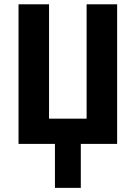

<svg xmlns="http://www.w3.org/2000/svg" viewBox="-20 -679 640 906"><path d="M239.3 207.5V0H67.4V-658.7H211.4V-119.1H388.7V-658.7H532.7V0H361.3V207.5Z"/></svg>

Font: Cousine
Style: Bold
Weight: 700
Monospace: yes
Designer: Steve Matteson
Foundry: Ascender Corporation
Version: Version 1.20